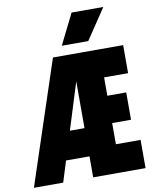

<svg xmlns="http://www.w3.org/2000/svg" viewBox="-99 -1000 847 1072"><g transform="rotate(-10 325.0 -463.5)"><path d="M5 0 236 -698H389L171 0ZM168 -119V-279H367V-119ZM341 0V-698H634V-539H498V-435H605V-280H498V-160H638V0ZM296 -754 382 -927H562L446 -754Z"/></g></svg>

Font: Azeret Mono Thin ExtraBold
Style: Regular
Weight: 800
Version: Version 1.002